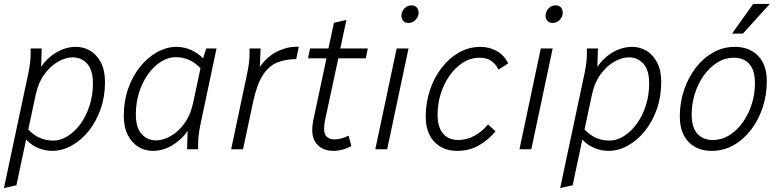

<svg xmlns="http://www.w3.org/2000/svg" viewBox="-28 -755 3950 971"><path d="M-8 196 116 -388Q121 -413 124 -436.5Q127 -460 127 -485V-510H183L180 -417Q212 -464 259 -491Q306 -518 356 -518Q396 -518 429 -498Q462 -478 482.5 -438.5Q503 -399 503 -340Q503 -266 480.5 -202.5Q458 -139 420 -92Q382 -45 334 -18.5Q286 8 236 8Q202 8 167.5 -5.5Q133 -19 104 -49L55 182ZM153 -278 115 -100Q144 -70 175 -57Q206 -44 241 -44Q278 -44 314 -66.5Q350 -89 379 -128.5Q408 -168 425 -221Q442 -274 442 -334Q442 -400 413 -432.5Q384 -465 340 -465Q304 -465 265.5 -443Q227 -421 196.5 -379.5Q166 -338 153 -278Z M598 -170Q598 -244 620.5 -307.5Q643 -371 681 -418Q719 -465 767 -491.5Q815 -518 865 -518Q900 -518 934.5 -504Q969 -490 999 -460L1015 -510H1067L985 -122Q980 -97 977 -73.5Q974 -50 974 -25V0H918L921 -93Q889 -47 842 -19.5Q795 8 745 8Q706 8 672.5 -12Q639 -32 618.5 -71.5Q598 -111 598 -170ZM659 -176Q659 -110 688 -77.5Q717 -45 761 -45Q797 -45 835.5 -67Q874 -89 904.5 -130.5Q935 -172 948 -232L986 -410Q957 -440 926 -453Q895 -466 860 -466Q823 -466 787 -443.5Q751 -421 722 -381.5Q693 -342 676 -289Q659 -236 659 -176Z M1141 0 1223 -388Q1228 -413 1231 -436.5Q1234 -460 1234 -485V-510H1290L1286 -417Q1328 -475 1382 -498.5Q1436 -522 1483 -518L1470 -456Q1418 -456 1375.5 -439.5Q1333 -423 1302.5 -377Q1272 -331 1253 -244L1201 0Z M1530 -460 1540 -510H1633L1661 -640L1724 -654L1693 -510H1832L1822 -460H1683L1616 -148Q1614 -137 1612.5 -125.5Q1611 -114 1611 -103Q1611 -75 1625.5 -62.5Q1640 -50 1664 -50Q1697 -50 1735 -69L1749 -16Q1731 -6 1706.5 1Q1682 8 1659 8Q1610 8 1580.5 -20Q1551 -48 1551 -97Q1551 -120 1556 -145L1623 -460Z M2002 -676Q2002 -696 2017 -712Q2032 -728 2053 -728Q2070 -728 2079.5 -717.5Q2089 -707 2089 -691Q2089 -671 2074 -655Q2059 -639 2038 -639Q2021 -639 2011.5 -649.5Q2002 -660 2002 -676ZM1870 0 1978 -510H2038L1930 0Z M2125 -166Q2125 -235 2146 -298.5Q2167 -362 2205 -411.5Q2243 -461 2293.5 -489.5Q2344 -518 2402 -518Q2447 -518 2485 -496.5Q2523 -475 2542 -434L2493 -403Q2477 -434 2454.5 -448.5Q2432 -463 2397 -463Q2352 -463 2313.5 -438.5Q2275 -414 2246 -373Q2217 -332 2201 -281Q2185 -230 2185 -176Q2185 -111 2213 -79Q2241 -47 2289 -47Q2333 -47 2372 -68.5Q2411 -90 2440 -126L2478 -91Q2443 -48 2394.5 -20Q2346 8 2284 8Q2213 8 2169 -37.5Q2125 -83 2125 -166Z M2731 -676Q2731 -696 2746 -712Q2761 -728 2782 -728Q2799 -728 2808.5 -717.5Q2818 -707 2818 -691Q2818 -671 2803 -655Q2788 -639 2767 -639Q2750 -639 2740.5 -649.5Q2731 -660 2731 -676ZM2599 0 2707 -510H2767L2659 0Z M2805 196 2929 -388Q2934 -413 2937 -436.5Q2940 -460 2940 -485V-510H2996L2993 -417Q3025 -464 3072 -491Q3119 -518 3169 -518Q3209 -518 3242 -498Q3275 -478 3295.5 -438.5Q3316 -399 3316 -340Q3316 -266 3293.5 -202.5Q3271 -139 3233 -92Q3195 -45 3147 -18.5Q3099 8 3049 8Q3015 8 2980.5 -5.5Q2946 -19 2917 -49L2868 182ZM2966 -278 2928 -100Q2957 -70 2988 -57Q3019 -44 3054 -44Q3091 -44 3127 -66.5Q3163 -89 3192 -128.5Q3221 -168 3238 -221Q3255 -274 3255 -334Q3255 -400 3226 -432.5Q3197 -465 3153 -465Q3117 -465 3078.5 -443Q3040 -421 3009.5 -379.5Q2979 -338 2966 -278Z M3410 -166Q3410 -235 3431 -298.5Q3452 -362 3490 -411.5Q3528 -461 3578.5 -489.5Q3629 -518 3689 -518Q3762 -518 3806 -472.5Q3850 -427 3850 -344Q3850 -275 3829 -211.5Q3808 -148 3770 -98.5Q3732 -49 3681.5 -20.5Q3631 8 3571 8Q3498 8 3454 -37.5Q3410 -83 3410 -166ZM3470 -176Q3470 -111 3498.5 -79Q3527 -47 3576 -47Q3622 -47 3661 -71.5Q3700 -96 3729 -137Q3758 -178 3774 -229Q3790 -280 3790 -334Q3790 -399 3762 -431Q3734 -463 3684 -463Q3638 -463 3599 -438.5Q3560 -414 3531 -373Q3502 -332 3486 -281Q3470 -230 3470 -176ZM3674 -585 3781 -735H3865L3729 -585Z"/></svg>

Font: Radio Canada Light
Style: Italic
Weight: 300
Italic angle: -12°
Designer: Charles Daoud, Etienne Aubert Bonn, Alexandre Saumier Demers, Jacques Le Bailly
Foundry: Radio-Canada
Version: Version 2.104; ttfautohint (v1.8.4.7-5d5b);gftools[0.9.28.de